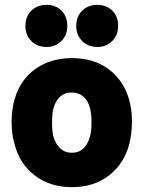

<svg xmlns="http://www.w3.org/2000/svg" viewBox="-20 -765 594 793"><path d="M40 -170Q28 -211 28 -260Q28 -315 41 -357Q64 -436 126.5 -480.5Q189 -525 278 -525Q366 -525 427 -480.5Q488 -436 512 -358Q525 -316 525 -262Q525 -219 515 -174Q494 -90 431 -41Q368 8 277 8Q187 8 124 -40Q61 -88 40 -170ZM352 -203Q358 -223 358 -260Q358 -294 352 -318Q344 -349 324.5 -366Q305 -383 276 -383Q247 -383 228 -365.5Q209 -348 201 -318Q195 -299 195 -260Q195 -224 200 -203Q209 -171 228.5 -152.5Q248 -134 277 -134Q306 -134 325 -152.5Q344 -171 352 -203ZM295 -658Q295 -697 319.5 -721Q344 -745 382 -745Q420 -745 444 -721Q468 -697 468 -658Q468 -620 443.5 -595.5Q419 -571 382 -571Q344 -571 319.5 -595.5Q295 -620 295 -658ZM85 -658Q85 -697 109.5 -721Q134 -745 172 -745Q210 -745 234 -721Q258 -697 258 -658Q258 -620 233.5 -595.5Q209 -571 172 -571Q134 -571 109.5 -595.5Q85 -620 85 -658Z"/></svg>

Font: BARLOWEXTRABOLD
Style: Regular
Weight: 800
Designer: Jeremy Tribby
Foundry: Tribby Type
Version: Version 1.422